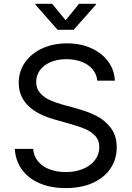

<svg xmlns="http://www.w3.org/2000/svg" viewBox="-20 -962 682 995"><path d="M56.6 -190.4H151.9Q155.3 -150.9 179 -123.8Q202.6 -96.7 239.5 -83.5Q276.4 -70.3 320.8 -70.3Q370.1 -70.3 409.7 -86.4Q449.2 -102.5 471.9 -132.1Q494.6 -161.6 494.6 -199.7Q494.6 -232.9 475.8 -255.1Q457 -277.3 426.8 -291Q396.5 -304.7 350.6 -317.9L262.7 -342.8Q77.1 -395.5 77.1 -532.7Q77.1 -592.8 110.1 -639.4Q143.1 -686 200 -711.7Q256.8 -737.3 327.1 -737.3Q397.5 -737.3 453.1 -712.2Q508.8 -687 541 -642.8Q573.2 -598.6 575.2 -543.9H484.4Q480.5 -578.6 459 -603.8Q437.5 -628.9 402.6 -642.1Q367.7 -655.3 324.2 -655.3Q277.8 -655.3 242.2 -640.1Q206.5 -625 187 -598.1Q167.5 -571.3 167.5 -537.1Q167.5 -502 189.2 -478.5Q210.9 -455.1 240.2 -442.4Q269.5 -429.7 306.2 -419.4L378.9 -399.4Q431.6 -384.8 475.8 -363.5Q520 -342.3 552.5 -301.5Q585 -260.7 585 -198.2Q585 -138.2 553.5 -90.3Q522 -42.5 462.4 -14.9Q402.8 12.7 320.8 12.7Q243.2 12.7 184.8 -12.5Q126.5 -37.6 93.5 -83.5Q60.5 -129.4 56.6 -190.4ZM320.3 -856.9 389.6 -942.4H477.1V-938L361.8 -807.6H278.3L163.6 -938V-942.4H250Z"/></svg>

Font: Inter RS Variable
Style: Regular
Weight: 400
Designer: Rasmus Andersson (customised by Maria Ramos and Noel Pretorius)
Foundry: rsms
Version: Version 3.001;Glyphs 3.2.3 (3260)